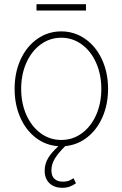

<svg xmlns="http://www.w3.org/2000/svg" viewBox="-20 -688 585 917"><path d="M463.9 -263.7Q463.9 -332 439.2 -387.7Q414.6 -443.4 370.8 -475.6Q327.1 -507.8 272.5 -507.8Q217.8 -507.8 174.1 -475.6Q130.4 -443.4 105.7 -387.7Q81.1 -332 81.1 -263.7Q81.1 -195.3 105.7 -139.6Q130.4 -84 174.1 -51.8Q217.8 -19.5 272.5 -19.5Q327.6 -19.5 371.3 -51.8Q415 -84 439.5 -139.6Q463.9 -195.3 463.9 -263.7ZM193.4 127Q193.4 94.7 209.7 67.4Q226.1 40 258.8 10.3Q198.7 6.3 151.1 -30Q103.5 -66.4 76.7 -127.4Q49.8 -188.5 49.8 -263.7Q49.8 -341.8 78.6 -404.3Q107.4 -466.8 158.4 -502.4Q209.5 -538.1 272.5 -538.1Q335.4 -538.1 386.7 -502.4Q438 -466.8 467 -404.1Q496.1 -341.3 496.1 -263.7Q496.1 -189.5 469.7 -129.2Q443.4 -68.8 396.7 -32.2Q350.1 4.4 291.5 9.8Q258.3 42.5 241.9 69.6Q225.6 96.7 225.6 125Q225.6 152.8 240.2 166.3Q254.9 179.7 281.2 179.7Q295.9 179.7 307.1 175.8Q318.4 171.9 331.1 163.1L342.8 187.5Q327.1 198.2 311.8 203.6Q296.4 209 277.3 209Q239.7 209 216.6 187.5Q193.4 166 193.4 127ZM390.6 -637.7H154.3V-668H390.6Z"/></svg>

Font: Pretendard Thin
Style: Regular
Weight: 100
Designer: Base glyphs from Inter by Rasmus Andersson; Hangeul glyphs from Noto Sans CJK(Source Han Sans) by Jang Soo-young and Kan
Foundry: Kil Hyung-jin
Version: Version 1.309